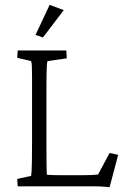

<svg xmlns="http://www.w3.org/2000/svg" viewBox="-20 -786 521 810"><path d="M442.4 3.9Q434.6 2.9 423.3 2Q412.1 1 399.9 0.5Q387.7 0 376 0H54.7L52.7 -31.2L111.3 -43.9Q112.3 -48.8 113.3 -64Q114.3 -79.1 114.7 -108.9Q115.2 -138.7 115.2 -184.6V-387.7Q115.2 -434.6 115.2 -463.9Q115.2 -493.2 114.3 -508.8Q113.3 -524.4 111.3 -528.3L52.7 -542L54.7 -573.2H259.8L261.7 -540L180.7 -528.3Q178.7 -525.4 177.7 -511.2Q176.8 -497.1 176.3 -467.3Q175.8 -437.5 175.8 -387.7V-184.6Q175.8 -136.7 176.3 -97.2Q176.8 -57.6 177.7 -48.8Q189.5 -47.9 202.1 -47.4Q214.8 -46.9 229.5 -46.9H323.2Q344.7 -46.9 360.4 -47.4Q376 -47.9 393.6 -49.8L442.4 -140.6L478.5 -132.8ZM161.1 -627.9 129.9 -638.7 189.5 -765.6 249 -743.2Z"/></svg>

Font: Crimson Pro ExtraLight
Style: Regular
Weight: 250
Designer: Jacques Le Bailly
Foundry: Baron von Fonthausen
Version: Version 1.003